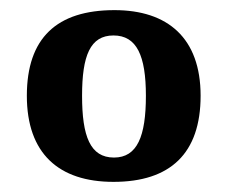

<svg xmlns="http://www.w3.org/2000/svg" viewBox="-20 -739 449 379"><path d="M204 -380C316 -380 376 -436 376 -550C376 -664 311 -719 206 -719C92 -719 33 -664 33 -550C33 -436 96 -380 204 -380ZM205 -428C158 -428 142 -470 142 -550C142 -629 158 -669 204 -669C250 -669 268 -629 268 -550C268 -470 251 -428 205 -428Z"/></svg>

Font: Noto Serif Ethiopic SemiCondensed
Style: Bold
Weight: 700
Width: 4
Designer: Monotype Design Team
Foundry: Monotype Imaging Inc.
Version: Version 2.102